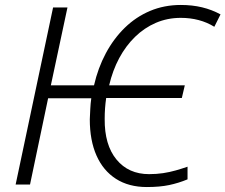

<svg xmlns="http://www.w3.org/2000/svg" viewBox="-20 -744 909 774"><path d="M572 10Q499 10 447.5 -23Q396 -56 369 -117Q342 -178 342 -263Q343 -284 344 -305.5Q345 -327 348 -348H174L101 0H43L194 -714H252L185 -400H359Q375 -470 406.5 -529Q438 -588 483 -632Q528 -676 585 -700Q642 -724 709 -724Q755 -724 794.5 -714.5Q834 -705 869 -686L844 -636Q815 -654 781 -663Q747 -672 709 -672Q655 -672 608.5 -652Q562 -632 524.5 -595.5Q487 -559 460.5 -509.5Q434 -460 420 -400H725L713 -349H408Q405 -328 403.5 -307.5Q402 -287 402 -265Q401 -160 449.5 -101Q498 -42 581 -42Q611 -42 637.5 -46Q664 -50 688.5 -57Q713 -64 736 -72V-21Q700 -6 662 2Q624 10 572 10Z"/></svg>

Font: Noto Sans Display Light
Style: Italic
Weight: 300
Italic angle: -12°
Designer: Monotype Design Team
Foundry: Monotype Imaging Inc.
Version: Version 2.003